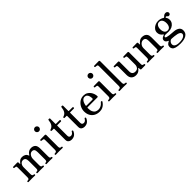

<svg xmlns="http://www.w3.org/2000/svg" viewBox="304 -2207 3883 3883"><g transform="rotate(-45 2245.5 -265.5)"><path d="M52 0Q38 0 38 -16Q38 -32 52 -32Q83 -32 93 -44Q103 -56 103 -86V-358Q103 -378 100 -388Q97 -398 84 -400Q77 -402 66.5 -403Q56 -404 50 -405Q37 -408 37 -421Q37 -428 40.5 -433Q44 -438 51 -438Q54 -438 69.5 -438.5Q85 -439 104.5 -439Q124 -439 140.5 -439.5Q157 -440 163 -440Q186 -440 186 -416V-382Q186 -379 189 -378Q192 -377 195 -381Q212 -406 240.5 -429Q269 -452 315 -452Q352 -452 385.5 -434.5Q419 -417 434 -373Q436 -368 439 -368Q442 -368 444 -372Q453 -388 469.5 -406.5Q486 -425 511.5 -438.5Q537 -452 572 -452Q628 -452 662.5 -420.5Q697 -389 697 -310V-88Q697 -57 705 -44.5Q713 -32 732 -32Q746 -32 746 -16Q746 0 732 0Q722 0 700 -1Q678 -2 653 -2Q628 -2 603 -1Q578 0 567 0Q553 0 553 -16Q553 -32 567 -32Q592 -32 600.5 -44Q609 -56 609 -86V-295Q609 -349 591.5 -370.5Q574 -392 539 -392Q513 -392 491 -374.5Q469 -357 456 -327.5Q443 -298 443 -262V-88Q443 -57 453 -44.5Q463 -32 486 -32Q500 -32 500 -16Q500 0 486 0Q476 0 449.5 -1Q423 -2 398 -2Q375 -2 347 -1Q319 0 308 0Q294 0 294 -16Q294 -32 308 -32Q339 -32 347 -44Q355 -56 355 -86V-295Q355 -347 336 -370.5Q317 -394 282 -394Q242 -394 216.5 -361.5Q191 -329 191 -281V-88Q191 -57 201 -44.5Q211 -32 236 -32Q250 -32 250 -16Q250 0 236 0Q226 0 198.5 -1Q171 -2 147 -2Q122 -2 92.5 -1Q63 0 52 0Z M833 0Q819 0 819 -16Q819 -32 833 -32Q868 -32 878.5 -45Q889 -58 889 -87V-356Q889 -382 884 -390.5Q879 -399 865 -400Q858 -402 845 -403Q832 -404 826 -405Q813 -408 813 -422Q813 -428 817 -433Q821 -438 827 -438Q830 -438 847.5 -438.5Q865 -439 887.5 -439Q910 -439 929 -439.5Q948 -440 953 -440Q977 -440 977 -416V-87Q977 -58 986 -45Q995 -32 1025 -32Q1039 -32 1039 -16Q1039 0 1025 0Q1015 0 986 -1Q957 -2 933 -2Q917 -2 896 -1.5Q875 -1 857.5 -0.5Q840 0 833 0ZM926 -575Q901 -575 884 -592.5Q867 -610 867 -634Q867 -659 884 -676Q901 -693 926 -693Q950 -693 967.5 -676Q985 -659 985 -634Q985 -610 967.5 -592.5Q950 -575 926 -575Z M1278 12Q1255 12 1232 4Q1209 -4 1194 -23Q1179 -42 1179 -76V-394Q1179 -402 1171 -402H1116Q1101 -402 1101 -416V-422Q1101 -428 1105.5 -431.5Q1110 -435 1116 -436Q1166 -452 1190.5 -491Q1215 -530 1222 -597Q1222 -612 1236 -612H1252Q1258 -612 1262.5 -607.5Q1267 -603 1267 -597V-448Q1267 -440 1275 -440H1378Q1385 -440 1389 -435.5Q1393 -431 1393 -426V-416Q1393 -402 1378 -402H1275Q1267 -402 1267 -394V-107Q1267 -53 1320 -53Q1345 -53 1363 -69.5Q1381 -86 1391 -105Q1396 -113 1402 -113.5Q1408 -114 1415 -110Q1427 -102 1420 -87Q1410 -63 1392.5 -40.5Q1375 -18 1347 -3Q1319 12 1278 12Z M1647 12Q1624 12 1601 4Q1578 -4 1563 -23Q1548 -42 1548 -76V-394Q1548 -402 1540 -402H1485Q1470 -402 1470 -416V-422Q1470 -428 1474.5 -431.5Q1479 -435 1485 -436Q1535 -452 1559.5 -491Q1584 -530 1591 -597Q1591 -612 1605 -612H1621Q1627 -612 1631.5 -607.5Q1636 -603 1636 -597V-448Q1636 -440 1644 -440H1747Q1754 -440 1758 -435.5Q1762 -431 1762 -426V-416Q1762 -402 1747 -402H1644Q1636 -402 1636 -394V-107Q1636 -53 1689 -53Q1714 -53 1732 -69.5Q1750 -86 1760 -105Q1765 -113 1771 -113.5Q1777 -114 1784 -110Q1796 -102 1789 -87Q1779 -63 1761.5 -40.5Q1744 -18 1716 -3Q1688 12 1647 12Z M2077 12Q2009 12 1958.5 -16.5Q1908 -45 1880.5 -96Q1853 -147 1853 -213Q1853 -275 1881 -329.5Q1909 -384 1958 -418Q2007 -452 2071 -452Q2121 -452 2157.5 -431Q2194 -410 2217.5 -377.5Q2241 -345 2252.5 -308.5Q2264 -272 2264 -240Q2264 -225 2245 -225H1970Q1960 -225 1957 -222Q1954 -219 1954 -211Q1954 -144 1972 -105.5Q1990 -67 2020 -51Q2050 -35 2086 -35Q2122 -35 2149.5 -47.5Q2177 -60 2196.5 -77Q2216 -94 2227 -109Q2238 -122 2252 -113Q2266 -104 2256 -91Q2244 -71 2220.5 -46.5Q2197 -22 2162 -5Q2127 12 2077 12ZM1974 -264H2141Q2160 -264 2160 -282Q2160 -314 2152 -345Q2144 -376 2124 -397Q2104 -418 2069 -418Q2039 -418 2017 -398.5Q1995 -379 1981.5 -347.5Q1968 -316 1961 -278Q1958 -264 1974 -264Z M2362 0Q2348 0 2348 -16Q2348 -32 2362 -32Q2397 -32 2407.5 -45Q2418 -58 2418 -87V-356Q2418 -382 2413 -390.5Q2408 -399 2394 -400Q2387 -402 2374 -403Q2361 -404 2355 -405Q2342 -408 2342 -422Q2342 -428 2346 -433Q2350 -438 2356 -438Q2359 -438 2376.5 -438.5Q2394 -439 2416.5 -439Q2439 -439 2458 -439.5Q2477 -440 2482 -440Q2506 -440 2506 -416V-87Q2506 -58 2515 -45Q2524 -32 2554 -32Q2568 -32 2568 -16Q2568 0 2554 0Q2544 0 2515 -1Q2486 -2 2462 -2Q2446 -2 2425 -1.5Q2404 -1 2386.5 -0.5Q2369 0 2362 0ZM2455 -575Q2430 -575 2413 -592.5Q2396 -610 2396 -634Q2396 -659 2413 -676Q2430 -693 2455 -693Q2479 -693 2496.5 -676Q2514 -659 2514 -634Q2514 -610 2496.5 -592.5Q2479 -575 2455 -575Z M2659 0Q2645 0 2645 -16Q2645 -32 2659 -32Q2694 -32 2704.5 -44Q2715 -56 2715 -86V-642Q2715 -668 2709.5 -676Q2704 -684 2691 -686Q2684 -688 2671 -689Q2658 -690 2652 -691Q2639 -694 2639 -708Q2639 -714 2643 -719Q2647 -724 2653 -724Q2656 -724 2673.5 -724.5Q2691 -725 2713.5 -725Q2736 -725 2755 -725.5Q2774 -726 2779 -726Q2803 -726 2803 -702V-88Q2803 -57 2813 -44.5Q2823 -32 2856 -32Q2871 -32 2871 -16Q2871 0 2856 0Q2849 0 2832 -0.5Q2815 -1 2795 -1.5Q2775 -2 2759 -2Q2743 -2 2722 -1.5Q2701 -1 2683.5 -0.5Q2666 0 2659 0Z M3118 12Q3057 12 3020 -23.5Q2983 -59 2983 -128V-356Q2983 -377 2979 -388Q2975 -399 2961 -401Q2953 -402 2944 -403Q2935 -404 2928 -405Q2915 -408 2915 -422Q2915 -438 2929 -438Q2932 -438 2948.5 -438.5Q2965 -439 2986 -439Q3007 -439 3024.5 -439.5Q3042 -440 3048 -440Q3071 -440 3071 -416V-144Q3071 -95 3095 -72.5Q3119 -50 3159 -50Q3209 -50 3232 -81.5Q3255 -113 3255 -155V-356Q3255 -377 3251 -388Q3247 -399 3233 -401Q3225 -402 3216 -403Q3207 -404 3201 -405Q3188 -408 3188 -422Q3188 -438 3202 -438Q3205 -438 3221 -438.5Q3237 -439 3258 -439Q3279 -439 3297 -439.5Q3315 -440 3320 -440Q3343 -440 3343 -416V-82Q3343 -58 3348 -50.5Q3353 -43 3366 -39Q3371 -38 3376.5 -37Q3382 -36 3387 -34Q3401 -31 3401 -18Q3401 -3 3386 -1Q3383 -1 3369 -1Q3355 -1 3337 -0.5Q3319 0 3303.5 0Q3288 0 3282 0Q3260 0 3259 -21Q3259 -37 3257 -55Q3257 -61 3253.5 -61.5Q3250 -62 3245 -57Q3238 -47 3222.5 -30.5Q3207 -14 3181.5 -1Q3156 12 3118 12Z M3470 0Q3456 0 3456 -16Q3456 -32 3470 -32Q3502 -32 3511.5 -44Q3521 -56 3521 -86V-358Q3521 -376 3519 -386.5Q3517 -397 3503 -400Q3496 -402 3485.5 -403.5Q3475 -405 3468 -406Q3455 -407 3455 -422Q3455 -428 3458.5 -433Q3462 -438 3469 -438Q3472 -438 3488 -438.5Q3504 -439 3524 -439Q3544 -439 3561 -439.5Q3578 -440 3584 -440Q3607 -440 3607 -416V-379Q3607 -375 3609.5 -374.5Q3612 -374 3616 -378Q3636 -405 3668.5 -428.5Q3701 -452 3743 -452Q3778 -452 3808.5 -440Q3839 -428 3858 -397.5Q3877 -367 3877 -310V-88Q3877 -57 3886 -44.5Q3895 -32 3918 -32Q3932 -32 3932 -16Q3932 0 3918 0Q3908 0 3882.5 -1Q3857 -2 3833 -2Q3808 -2 3783.5 -1Q3759 0 3748 0Q3734 0 3734 -16Q3734 -32 3748 -32Q3777 -32 3783 -44Q3789 -56 3789 -86V-298Q3789 -350 3770 -372Q3751 -394 3715 -394Q3689 -394 3664.5 -377.5Q3640 -361 3624.5 -334Q3609 -307 3609 -274V-88Q3609 -57 3617 -44.5Q3625 -32 3646 -32Q3661 -32 3661 -16Q3661 0 3646 0Q3636 0 3613 -1Q3590 -2 3565 -2Q3540 -2 3510.5 -1Q3481 0 3470 0Z M4208 195Q4128 195 4082 181.5Q4036 168 4017 143Q3998 118 3998 85Q3998 48 4020 25.5Q4042 3 4070 -8Q4075 -10 4074.5 -14Q4074 -18 4070 -19Q4043 -30 4025.5 -46.5Q4008 -63 4008 -91Q4008 -120 4025.5 -136Q4043 -152 4063 -159.5Q4083 -167 4089 -169Q4101 -174 4090 -182Q4023 -226 4023 -300Q4023 -343 4048 -377Q4073 -411 4115 -431.5Q4157 -452 4207 -452Q4241 -452 4272.5 -442.5Q4304 -433 4328 -416Q4339 -409 4346 -417Q4356 -430 4376.5 -445.5Q4397 -461 4425 -461Q4454 -461 4467.5 -444Q4481 -427 4481 -412Q4481 -396 4470 -382.5Q4459 -369 4437 -369Q4421 -369 4413.5 -377Q4406 -385 4399.5 -393Q4393 -401 4379 -401Q4373 -401 4369.5 -397.5Q4366 -394 4364 -392Q4360 -386 4366 -380Q4391 -346 4391 -300Q4391 -257 4367.5 -222.5Q4344 -188 4302.5 -167.5Q4261 -147 4207 -147Q4183 -147 4160.5 -148.5Q4138 -150 4123 -150Q4103 -152 4088 -144Q4073 -136 4073 -122Q4073 -107 4097.5 -99Q4122 -91 4158.5 -86.5Q4195 -82 4231.5 -80Q4268 -78 4292 -75Q4356 -68 4395 -39Q4434 -10 4434 46Q4434 121 4374 158Q4314 195 4208 195ZM4205 163Q4285 163 4328 138Q4371 113 4371 79Q4371 53 4349.5 37.5Q4328 22 4294.5 14Q4261 6 4225 2.5Q4189 -1 4159 -3Q4130 -5 4122 0Q4103 9 4086 31Q4069 53 4069 81Q4069 120 4103.5 141.5Q4138 163 4205 163ZM4207 -177Q4251 -177 4274 -211Q4297 -245 4297 -300Q4297 -354 4274 -388.5Q4251 -423 4207 -423Q4164 -423 4141 -388.5Q4118 -354 4118 -300Q4118 -245 4141 -211Q4164 -177 4207 -177Z"/></g></svg>

Font: Zen Old Mincho Medium
Style: Regular
Weight: 500
Designer: Yoshimichi Ohira
Foundry: Positype
Version: Version 1.500